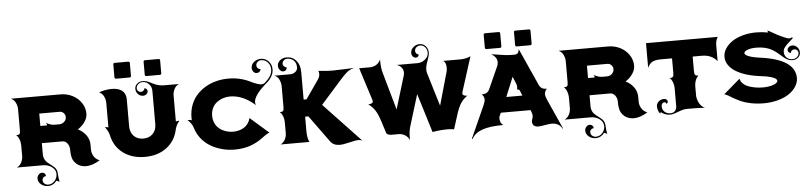

<svg xmlns="http://www.w3.org/2000/svg" viewBox="-47 -943 5728 1357"><g transform="rotate(-5 2817.0 -264.0)"><path d="M39.1 0Q61.3 -11.2 72.1 -33Q83 -54.7 83 -78.1V-152.8Q82.8 -176.5 74.5 -197.4Q66.2 -218.3 53.5 -228.5Q62.7 -228.5 67.3 -229.2Q71.8 -230 76 -233.3Q80.3 -236.6 81.7 -243.5Q83 -250.5 83 -262.9V-410.2Q83 -433.3 72 -456.1Q61 -478.8 39.1 -488.3H390.6Q437 -488.3 476.3 -468Q515.6 -447.8 538.6 -412.8Q561.5 -377.9 561.5 -336.9Q561.5 -307.9 542.4 -279.5Q523.2 -251.2 491.5 -231Q527.8 -213.4 549.6 -182.9Q571.3 -152.3 571.3 -116.2V-83Q571.3 -54.4 585.9 -32Q600.6 -9.5 626 0Q572.3 33 526.9 33Q507.1 33 489.7 26.7Q472.4 20.5 460.8 10.3Q449.2 0 441.5 -11.8Q433.8 -23.7 430.7 -36.1Q424.8 -59.6 424.8 -83V-92.8Q424.8 -119.1 410.5 -137.7Q396.2 -156.2 376 -156.2H229.5V-78.1Q229.5 -61.5 234.6 -48.1Q239.7 -34.7 248 -25.6Q256.3 -16.6 266.4 -8.8Q276.4 -1 286.5 6.6Q296.6 14.2 304.9 22.3Q313.2 30.5 318.4 42.5Q323.5 54.4 323.5 69.3Q323.5 80.8 325.7 98.4Q327.9 116 331.3 125.7Q327.1 125.7 319.6 121.3Q312 116.9 308.8 116.9Q298.1 132.1 282.1 140.7Q266.1 149.4 247.6 149.4Q218.5 149.4 197.9 132.2Q177.2 115 177.2 90.6Q177.2 75.2 187.7 63.5Q198.2 51.8 211.7 51.8Q223.4 51.8 231 59.3Q238.5 66.9 238.5 78.1Q227.3 78.1 219.5 86.1Q211.7 94 211.7 105.5Q211.7 119.6 222.7 129.6Q233.6 139.6 249.3 139.6Q275.9 139.6 294.8 119Q313.7 98.4 313.7 69.3Q313.7 40.5 287.2 20.3Q260.7 0 223.1 0ZM229.5 -278.3H277.3Q277.3 -290 270 -297.9Q282.7 -289.6 299.2 -283.9Q315.7 -278.3 328.6 -278.3H363.3Q384 -278.3 399 -292Q414.1 -305.7 414.1 -325.2Q414.1 -342.3 402.3 -354.2Q390.6 -366.2 374 -366.2H229.5Z M781.2 -574.2V-667Q781.2 -670.9 784.2 -673.8Q787.1 -676.8 791 -676.8H888.7Q892.6 -676.8 895.5 -673.8Q898.4 -670.9 898.4 -667V-574.2Q898.4 -570.3 895.5 -567.4Q892.6 -564.5 888.7 -564.5H791Q787.1 -564.5 784.2 -567.4Q781.2 -570.3 781.2 -574.2ZM996.1 -574.2V-667Q996.1 -670.9 999 -673.8Q1002 -676.8 1005.9 -676.8H1103.5Q1107.4 -676.8 1110.4 -673.8Q1113.3 -670.9 1113.3 -667V-574.2Q1113.3 -570.3 1110.4 -567.4Q1107.4 -564.5 1103.5 -564.5H1005.9Q1002 -564.5 999 -567.4Q996.1 -570.3 996.1 -574.2ZM664.1 -478.5Q679 -484.9 704.1 -490Q729.2 -495.1 754.4 -495.1Q770.3 -495.1 784.1 -492.8Q797.9 -490.5 811.2 -484.6Q824.5 -478.8 833.7 -469.6Q843 -460.4 848.8 -445.8Q854.5 -431.2 854.5 -412.1V-220.7Q854.5 -178 880 -152Q905.5 -126 947.3 -126Q989 -126 1014.5 -152Q1040 -178 1040 -220.7V-457Q1040 -484.6 1021.4 -504.5Q1002.7 -524.4 976.6 -524.4Q957.8 -524.4 944.5 -512.3Q931.2 -500.2 931.2 -483.2Q931.2 -471.9 939.1 -464.1Q947 -456.3 958.5 -456.3Q969.5 -456.3 977.2 -463Q984.9 -469.7 984.9 -479.2Q993.9 -479.2 1000.1 -473Q1006.3 -466.8 1006.3 -458.3Q1006.3 -445.6 996.1 -436.6Q985.8 -427.7 971.4 -427.7Q950.7 -427.7 935.9 -443.5Q921.1 -459.2 921.1 -481.4Q921.1 -502.2 937.4 -516.7Q953.6 -531.2 976.6 -531.2Q991.2 -531.2 1005.2 -526.9Q1019.3 -522.5 1031.5 -516.1Q1043.7 -509.8 1057 -503.4Q1070.3 -497.1 1088.5 -492.7Q1106.7 -488.3 1127.4 -488.3H1230.5Q1208.3 -477.8 1197.4 -455.8Q1186.5 -433.8 1186.5 -410.2V-226.6Q1189.7 -226.6 1195.9 -228.3Q1202.1 -230 1205.1 -230Q1208 -230 1210.9 -228.5Q1200.2 -217 1191.8 -199.8Q1183.3 -182.6 1180.9 -170.4Q1164.1 -90.1 1101.7 -43.1Q1039.3 3.9 947.3 3.9Q855.2 3.9 792.8 -43.1Q730.5 -90.1 713.6 -170.4Q711.2 -182.6 702.8 -199.8Q694.3 -217 683.6 -228.5Q686.5 -230 689.5 -230Q692.4 -230 698.6 -228.3Q704.8 -226.6 708 -226.6V-400.4Q708 -423.6 697 -446.3Q686 -469 664.1 -478.5Z M1269.5 -229.5Q1287.8 -229.5 1299.6 -225.1Q1298.8 -234.4 1298.8 -244.1Q1298.8 -291.7 1314.3 -332.8Q1329.8 -373.8 1356.7 -403.4Q1383.5 -433.1 1419.4 -454.2Q1455.3 -475.3 1496.7 -485.7Q1538.1 -496.1 1582 -496.1Q1664.8 -496.1 1734.9 -461.4Q1788.3 -435.1 1812.7 -435.1Q1825.7 -435.1 1835 -442.4Q1860.8 -464.4 1875.2 -486.8Q1889.6 -509.3 1889.6 -535.2Q1889.6 -564.2 1870.7 -584.8Q1851.8 -605.5 1825.2 -605.5Q1809.6 -605.5 1798.5 -595.5Q1787.4 -585.4 1787.4 -571.3Q1787.4 -559.8 1795.2 -551.9Q1803 -543.9 1814.2 -543.9Q1814.2 -533 1805.9 -525.3Q1797.6 -517.6 1785.6 -517.6Q1772.5 -517.6 1762.8 -529.2Q1753.2 -540.8 1753.2 -556.4Q1753.2 -580.8 1773.8 -598Q1794.4 -615.2 1823.5 -615.2Q1855 -615.2 1877.2 -591.8Q1899.4 -568.4 1899.4 -535.2Q1899.4 -481.7 1841.8 -435.5Q1755.9 -360.1 1755.9 -313Q1755.9 -302.2 1760.3 -292.2Q1674.6 -369.1 1583 -369.1Q1556.4 -369.1 1532.1 -361.1Q1507.8 -353 1488.3 -337.9Q1468.8 -322.8 1457 -298.5Q1445.3 -274.2 1445.3 -244.1Q1445.3 -214.1 1457 -189.8Q1468.8 -165.5 1488.3 -150.4Q1507.8 -135.3 1532.1 -127.2Q1556.4 -119.1 1583 -119.1Q1604.2 -119.1 1623.4 -124Q1642.6 -128.9 1659.5 -138.9Q1676.5 -148.9 1689 -165.9Q1701.4 -182.9 1707 -205.1L1838.9 -89.8Q1831.1 -88.6 1820.8 -82.6Q1810.5 -76.7 1799 -68Q1787.4 -59.3 1772.8 -49.1Q1758.3 -38.8 1739.3 -28.8Q1720.2 -18.8 1698.2 -10.6Q1676.3 -2.4 1646.6 2.7Q1616.9 7.8 1584 7.8Q1538.1 7.8 1494.9 -3.7Q1451.7 -15.1 1414.7 -36.7Q1377.7 -58.3 1349.7 -92.8Q1321.8 -127.2 1309.1 -170.2Q1304.2 -186.8 1294.6 -200.6Q1284.9 -214.4 1269.5 -229.5Z M1909.2 0Q1924.3 -6.6 1934.6 -20.4Q1944.8 -34.2 1949 -48.7Q1953.1 -63.2 1953.1 -78.1V-152.3Q1953.1 -176.3 1944.8 -197.3Q1936.5 -218.3 1923.6 -228.5Q1932.9 -228.5 1937.4 -229.2Q1941.9 -230 1946.2 -233.4Q1950.4 -236.8 1951.8 -243.9Q1953.1 -251 1953.1 -263.7V-410.2Q1953.1 -433.3 1942.1 -456.1Q1931.2 -478.8 1909.2 -488.3H2019.8Q2041.3 -488.3 2057.1 -500.9Q2073 -513.4 2073 -532.2Q2073 -564.2 2054.9 -581.8Q2036.9 -599.4 2008.8 -599.4Q1994.1 -599.4 1983.8 -589.7Q1973.4 -580.1 1973.4 -566.7Q1973.4 -555.9 1982.4 -547.5Q1991.5 -539.1 2000.2 -539.1Q2000.2 -527.8 1992.7 -520.3Q1985.1 -512.7 1973.4 -512.7Q1960.2 -512.7 1949.6 -525.8Q1939 -538.8 1939 -554.4Q1939 -577.1 1958.1 -593.3Q1977.3 -609.4 2004.4 -609.4Q2047.4 -609.4 2073.5 -578.7Q2099.6 -548.1 2099.6 -498V-301.8H2120.1L2213.1 -435.5Q2225.3 -453.1 2225.3 -473.4Q2225.3 -484.9 2220.7 -495.1Q2234.6 -494.1 2251.1 -492.3Q2267.6 -490.5 2282.6 -489.4Q2297.6 -488.3 2319.3 -488.3Q2352.1 -488.3 2402.2 -490.7Q2452.4 -493.2 2469.7 -493.2V-491.2Q2456.3 -488.8 2444 -482.5Q2431.6 -476.3 2418.9 -465.2Q2406.2 -454.1 2398.1 -445.6Q2389.9 -437 2375.7 -421.4L2226.3 -253.2L2485.4 20.5L2483.4 22.5Q2475.3 16.6 2459 16.6Q2443.4 16.6 2396.9 27.8Q2350.3 39.1 2326.2 39.1Q2282.2 39.1 2259.8 8.3L2122.6 -180.7H2099.6V-78.1Q2099.6 -27.6 2114.3 0Z M2509.8 -488.3H2585.4Q2611.3 -488.3 2631.8 -501.2Q2652.3 -514.2 2662.1 -537.1Q2662.1 -507.1 2664.2 -485.7Q2666.3 -464.4 2672.6 -441.7L2748 -174.8L2819.3 -409.7Q2822.5 -419.9 2822.5 -430.2Q2822.5 -450 2810.5 -465.5Q2798.6 -481 2776.4 -488.3H2921.9Q2954.3 -488.3 2978.1 -508.2Q3002 -528.1 3002 -555.9Q3002 -578.9 2987.7 -595Q2973.4 -611.1 2952.6 -611.1Q2937.3 -611.1 2925.7 -600.8Q2914.1 -590.6 2914.1 -576.2Q2914.1 -565.2 2920.8 -557.4Q2927.5 -549.6 2937 -549.6Q2937 -540.5 2930.9 -534.3Q2924.8 -528.1 2916.3 -528.1Q2903.6 -528.1 2894.7 -538.3Q2885.7 -548.6 2885.7 -563Q2885.7 -586.9 2905.3 -604Q2924.8 -621.1 2951.2 -621.1Q2975.3 -621.1 2992.6 -601.9Q3009.8 -582.8 3009.8 -555.9Q3009.8 -540.3 3002.7 -519.9Q2995.6 -499.5 2988.5 -477.9Q2981.4 -456.3 2981.4 -437.3Q2981.4 -423.1 2985.4 -409.7L3056.6 -174.8L3123.3 -410.4Q3126.7 -422.6 3126.7 -437.7Q3126.7 -475.6 3106.4 -488.3H3227.1Q3266.1 -488.3 3300.8 -503.9L3223.1 -260Q3220.5 -252 3220.5 -247.1Q3220.5 -238 3229.9 -233.3Q3239.3 -228.5 3253.9 -228.5Q3222.9 -206.1 3205.7 -178.6Q3188.5 -151.1 3174.3 -106.4L3140.6 0Q3117.4 -3.9 3095 -3.9Q3043 -3.9 2987.3 5.9L2902.3 -270.5L2833.7 -46.6Q2826.9 -24.4 2825.1 -3.8Q2823.2 16.8 2823.2 48.8Q2813.5 25.9 2792.8 12.9Q2772.2 0 2746.3 0H2702.9Q2665.8 0 2660.2 -15.9L2631.3 -106.4Q2616.9 -151.1 2599.7 -178.6Q2582.5 -206.1 2551.8 -228.5Q2566.7 -228.5 2575.9 -233.2Q2585.2 -237.8 2585.2 -246.8Q2585.2 -252 2582.5 -260Z M3407.2 -554.7V-647.5Q3407.2 -651.4 3410.2 -654.3Q3413.1 -657.2 3417 -657.2H3514.6Q3518.6 -657.2 3521.5 -654.3Q3524.4 -651.4 3524.4 -647.5V-554.7Q3524.4 -550.8 3521.5 -547.9Q3518.6 -544.9 3514.6 -544.9H3417Q3413.1 -544.9 3410.2 -547.9Q3407.2 -550.8 3407.2 -554.7ZM3622.1 -554.7V-647.5Q3622.1 -651.4 3625 -654.3Q3627.9 -657.2 3631.8 -657.2H3729.5Q3733.4 -657.2 3736.3 -654.3Q3739.3 -651.4 3739.3 -647.5V-554.7Q3739.3 -550.8 3736.3 -547.9Q3733.4 -544.9 3729.5 -544.9H3631.8Q3627.9 -544.9 3625 -547.9Q3622.1 -550.8 3622.1 -554.7ZM3259.8 78.1 3362.5 -150.4Q3374 -176.3 3374 -191.9Q3374 -209.7 3357.4 -229Q3380.1 -229 3392.5 -236.7Q3404.8 -244.4 3412.1 -260.3L3482.2 -416.3Q3489 -431.4 3489 -445.6Q3489 -465.1 3477.4 -480.6Q3465.8 -496.1 3447 -504.9Q3463.9 -504.2 3510.4 -496.2Q3556.9 -488.3 3585 -488.3H3613.3Q3627.7 -488.3 3635.7 -497.3Q3643.8 -506.3 3643.8 -521.7L3645.8 -522.7L3763.9 -260Q3771.2 -244.1 3783.4 -236.5Q3795.7 -228.8 3818.4 -228.8Q3802 -209.7 3802 -191.7Q3802 -176 3813.5 -150.1L3908.2 60.5L3905.3 62.5Q3882.8 20.5 3831.1 20.5Q3815.7 20.5 3783 26.4Q3750.2 32.2 3735.4 32.2Q3723.9 32.2 3715.5 28.8Q3707 25.4 3703 21.1Q3699 16.8 3696.5 10.7Q3694.1 4.6 3693.7 1.1Q3693.4 -2.4 3693.4 -5.9Q3693.4 -12.9 3697.8 -25.5Q3702.1 -38.1 3702.1 -46.9Q3702.1 -57.1 3698.2 -67.9L3691.2 -87.9H3479.7L3469.7 -65.9Q3466.1 -57.4 3466.1 -46.6Q3466.1 -32.2 3472.7 -19Q3479.2 -5.9 3491.2 0Q3393.1 0 3339.5 19.4Q3285.9 38.8 3264.6 80.1ZM3528.1 -195.3H3642.3L3627 -232.4Q3624.8 -237.8 3620.8 -239.4Q3616.9 -241 3608.6 -241.5Q3610.6 -248.5 3610.6 -258.3Q3610.6 -272.7 3606.4 -282.2L3585 -333.5Z M3924.8 0Q3947 -11.2 3957.9 -33Q3968.8 -54.7 3968.8 -78.1V-152.8Q3968.5 -176.5 3960.2 -197.4Q3951.9 -218.3 3939.2 -228.5Q3948.5 -228.5 3953 -229.2Q3957.5 -230 3961.8 -233.3Q3966.1 -236.6 3967.4 -243.5Q3968.8 -250.5 3968.8 -262.9V-410.2Q3968.8 -433.3 3957.8 -456.1Q3946.8 -478.8 3924.8 -488.3H4276.4Q4322.8 -488.3 4362.1 -468Q4401.4 -447.8 4424.3 -412.8Q4447.3 -377.9 4447.3 -336.9Q4447.3 -307.9 4428.1 -279.5Q4408.9 -251.2 4377.2 -231Q4413.6 -213.4 4435.3 -182.9Q4457 -152.3 4457 -116.2V-83Q4457 -54.4 4471.7 -32Q4486.3 -9.5 4511.7 0Q4458 33 4412.6 33Q4392.8 33 4375.5 26.7Q4358.2 20.5 4346.6 10.3Q4335 0 4327.3 -11.8Q4319.6 -23.7 4316.4 -36.1Q4310.5 -59.6 4310.5 -83V-92.8Q4310.5 -119.1 4296.3 -137.7Q4282 -156.2 4261.7 -156.2H4115.2V-78.1Q4115.2 -61.5 4120.4 -48.1Q4125.5 -34.7 4133.8 -25.6Q4142.1 -16.6 4152.1 -8.8Q4162.1 -1 4172.2 6.6Q4182.4 14.2 4190.7 22.3Q4199 30.5 4204.1 42.5Q4209.2 54.4 4209.2 69.3Q4209.2 80.8 4211.4 98.4Q4213.6 116 4217 125.7Q4212.9 125.7 4205.3 121.3Q4197.8 116.9 4194.6 116.9Q4183.8 132.1 4167.8 140.7Q4151.9 149.4 4133.3 149.4Q4104.2 149.4 4083.6 132.2Q4063 115 4063 90.6Q4063 75.2 4073.5 63.5Q4084 51.8 4097.4 51.8Q4109.1 51.8 4116.7 59.3Q4124.3 66.9 4124.3 78.1Q4113 78.1 4105.2 86.1Q4097.4 94 4097.4 105.5Q4097.4 119.6 4108.4 129.6Q4119.4 139.6 4135 139.6Q4161.6 139.6 4180.5 119Q4199.5 98.4 4199.5 69.3Q4199.5 40.5 4173 20.3Q4146.5 0 4108.9 0ZM4115.2 -278.3H4163.1Q4163.1 -290 4155.8 -297.9Q4168.5 -289.6 4184.9 -283.9Q4201.4 -278.3 4214.4 -278.3H4249Q4269.8 -278.3 4284.8 -292Q4299.8 -305.7 4299.8 -325.2Q4299.8 -342.3 4288.1 -354.2Q4276.4 -366.2 4259.8 -366.2H4115.2Z M4544.9 -312.5V-488.3H5053.7Q5038.1 -463.6 5038.1 -432.6V-317.4Q4999.5 -365.2 4930.7 -365.2H4865.2V-263.7Q4865.2 -251 4866.6 -243.9Q4867.9 -236.8 4872.2 -233.4Q4876.5 -230 4881 -229.2Q4885.5 -228.5 4894.8 -228.5Q4881.8 -218.3 4873.5 -197.3Q4865.2 -176.3 4865.2 -152.3V-87.9Q4865.2 -77.4 4868.8 -64.2Q4872.3 -51 4878.7 -37.7Q4885 -24.4 4895.9 -13.2Q4906.7 -2 4919.9 2.9Q4916.3 2.9 4888.8 1.5Q4861.3 0 4849.4 0H4790Q4771.7 0 4749.8 7.6Q4727.8 15.1 4707.6 22.6Q4687.5 30 4673.8 30Q4653.8 30 4638.7 24.7Q4623.5 19.3 4607.2 7.1Q4601.3 10.7 4601.3 17.1Q4583 -5.4 4583 -36.4Q4583 -56.2 4598.8 -70.2Q4614.5 -84.2 4636.7 -84.2Q4647.2 -84.2 4654.7 -78.5Q4662.1 -72.8 4662.1 -64.7Q4662.1 -58.3 4658.7 -53.7Q4655.3 -49.1 4650.4 -49.1Q4650.4 -54 4646.7 -57.4Q4643.1 -60.8 4637.7 -60.8Q4628.7 -60.8 4622.4 -53.3Q4616.2 -45.9 4616.2 -35.4Q4616.2 -10.3 4632.3 5.1Q4648.4 20.5 4674.8 20.5Q4694.6 20.5 4706.7 7.3Q4718.8 -5.9 4718.8 -26.4V-152.3Q4718.8 -176.3 4710.4 -197.3Q4702.1 -218.3 4689.2 -228.5Q4698.5 -228.5 4703 -229.2Q4707.5 -230 4711.8 -233.4Q4716.1 -236.8 4717.4 -243.9Q4718.8 -251 4718.8 -263.7V-365.2H4642.6Q4628.9 -365.2 4618.9 -364.4Q4608.9 -363.5 4596.7 -360.5Q4584.5 -357.4 4575.7 -351.9Q4566.9 -346.4 4558.5 -336.4Q4550 -326.4 4544.9 -312.5Z M5064.5 -80.1 5181.6 -180.7Q5184.8 -161.1 5200.2 -145.9Q5215.6 -130.6 5238.6 -121.9Q5261.7 -113.3 5287.7 -108.9Q5313.7 -104.5 5340.8 -104.5Q5383.8 -104.5 5415 -115.8Q5446.3 -127.2 5446.3 -142.6Q5446.3 -150.9 5436.2 -158.4Q5426 -166 5399.5 -173.5Q5373 -180.9 5332 -185.5Q5278.8 -191.7 5234.7 -205.1Q5190.7 -218.5 5158 -238.3Q5125.2 -258.1 5107.1 -285Q5088.9 -312 5088.9 -343.8Q5088.9 -373.3 5106.4 -400.9Q5124 -428.5 5154.5 -449.6Q5185.1 -470.7 5230 -483.4Q5274.9 -496.1 5326.2 -496.1Q5369.9 -496.1 5406.7 -488Q5409.9 -488.8 5409.9 -492.4Q5409.9 -497.6 5405.8 -503.2Q5418.5 -498.3 5445.1 -482.8Q5471.7 -467.3 5478 -464.4Q5484.9 -461.2 5498.9 -454.6Q5512.9 -448 5518.6 -445.6Q5524.2 -443.1 5533.1 -439.6Q5542 -436 5547.7 -434.8Q5553.5 -433.6 5558.6 -433.6Q5568.6 -433.6 5576.4 -439.9L5582 -433.6Q5548.6 -404.3 5533.4 -388.4Q5518.3 -372.6 5513.8 -363Q5509.3 -353.5 5509.3 -340.6Q5509.3 -316.7 5525.4 -300.9Q5541.5 -285.2 5567.4 -285.2Q5586.2 -285.2 5599.5 -297.2Q5612.8 -309.3 5612.8 -326.4Q5612.8 -337.6 5604.9 -345.5Q5596.9 -353.3 5585.4 -353.3Q5574.5 -353.3 5566.8 -346.6Q5559.1 -339.8 5559.1 -330.3Q5550 -330.3 5543.8 -336.5Q5537.6 -342.8 5537.6 -351.3Q5537.6 -364 5547.9 -372.9Q5558.1 -381.8 5572.5 -381.8Q5593.3 -381.8 5608 -366.1Q5622.8 -350.3 5622.8 -328.1Q5622.8 -307.4 5606.6 -292.8Q5590.3 -278.3 5567.4 -278.3Q5550.8 -278.3 5536 -284.4Q5521.2 -290.5 5509.2 -300.3Q5497.1 -310.1 5484.3 -321.8Q5471.4 -333.5 5455.8 -345.2Q5440.2 -356.9 5421.8 -366.7Q5403.3 -376.5 5376.3 -382.6Q5349.4 -388.7 5317.4 -388.7Q5281.2 -388.7 5256.3 -379.4Q5231.4 -370.1 5231.4 -357.4Q5231.4 -345.5 5258.1 -334.2Q5284.7 -323 5341.8 -315.4Q5585.9 -282.2 5585.9 -150.4Q5585.9 -119.6 5568.1 -91.1Q5550.3 -62.5 5518.7 -40.5Q5487.1 -18.6 5439.8 -5.4Q5392.6 7.8 5337.9 7.8Q5290 7.8 5248.3 -0.6Q5206.5 -9 5178.7 -21.4Q5150.9 -33.7 5129.4 -46.1Q5107.9 -58.6 5091.2 -68.5Q5074.5 -78.4 5064.5 -80.1Z"/></g></svg>

Font: Agreloy
Style: Medium
Weight: 400
Designer: gluk
Foundry: gluk
Version: Version 0.27